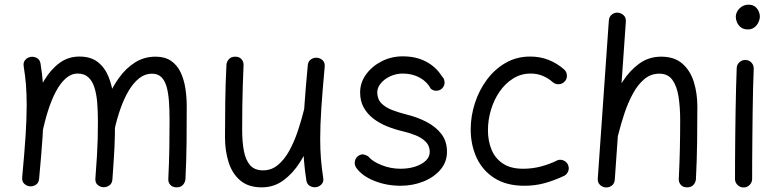

<svg xmlns="http://www.w3.org/2000/svg" viewBox="-20 -768 3331 824"><path d="M75.2 -7.4Q73.6 10.2 83.7 20.1Q93.9 30.1 107.1 31.5Q121.1 33.1 133.7 25.1Q146.2 17.1 147.8 -0.4Q157.6 -105 162.7 -180.6Q167.8 -256.2 167.8 -315.9Q167.8 -365.8 164.4 -408.7Q161 -451.5 154 -494.6Q151.1 -512.8 137.2 -519.7Q123.3 -526.6 108.9 -523.3Q96.4 -520.4 87.7 -510.1Q79 -499.8 81.7 -483.1Q88.4 -442.7 91.5 -403Q94.5 -363.3 94.5 -315.9Q94.5 -259.4 89.8 -185.7Q85 -111.9 75.2 -7.4ZM91.5 -205.1Q87.8 -189.8 97 -178.6Q106.3 -167.4 119.3 -164.6Q134.6 -161.7 146 -170.5Q157.4 -179.3 160.5 -192.9Q171.1 -244.9 185.7 -291.5Q200.4 -338.1 219.4 -374.3Q238.5 -410.6 262 -431.4Q285.5 -452.3 313.3 -452.3Q341.5 -452.3 358.7 -436.7Q376 -421.1 385 -393Q394.1 -365 397.2 -327.4Q400.2 -289.7 400.2 -245.8Q400.2 -203.7 399.3 -170.7Q398.4 -137.8 396.1 -99.5Q393.8 -61.2 389.4 -2.5Q388 15.6 398.6 25.1Q409.2 34.5 423 35.4Q436.8 36.1 448.9 28Q461 19.8 462.4 2.5Q465.5 -42.6 467.7 -75.1Q469.9 -107.6 471.2 -134.1Q472.5 -160.5 473 -186.9Q473.5 -213.3 473.5 -246.1Q473.5 -299.1 467.7 -348.9Q462 -398.7 445.8 -438.6Q429.6 -478.5 399.4 -501.9Q369.3 -525.3 320.8 -525.3Q272.8 -525.3 235.5 -497.8Q198.2 -470.4 170.4 -424.3Q142.5 -378.3 123.1 -321.3Q103.8 -264.3 91.5 -205.1ZM402.8 -226.9Q398.4 -212 405.2 -199.2Q411.9 -186.4 424.9 -182.7Q440.6 -178.5 453.6 -185.5Q466.5 -192.5 470.3 -206.3Q481.2 -256.8 496.9 -301.2Q512.5 -345.7 532.8 -379.5Q553.1 -413.3 577.9 -432.6Q602.7 -451.8 632.1 -451.8Q657 -451.8 672.2 -437.3Q687.3 -422.8 694.9 -396.1Q702.5 -369.3 705.1 -332.5Q707.7 -295.7 707.7 -251.4Q707.7 -190.9 706.7 -130.3Q705.7 -69.8 702.3 0.1Q701.3 14.6 711 25.4Q720.6 36.1 738.2 36.1Q755.3 36.1 765.1 25.4Q774.8 14.6 775.9 0.5Q780 -81.4 780.7 -157.9Q781.4 -234.3 781.4 -310.5Q781.4 -351.6 775.4 -389.9Q769.3 -428.3 754.6 -458.8Q739.8 -489.3 713.8 -507Q687.7 -524.8 647.5 -524.8Q598.8 -524.8 559.4 -499.9Q520.1 -475.1 489.8 -432.8Q459.6 -390.6 437.9 -337.2Q416.2 -283.9 402.8 -226.9Z M1373.5 -481.2Q1375.3 -499.1 1365.1 -508.9Q1354.9 -518.7 1341.7 -520.1Q1327.6 -521.7 1315.2 -513.7Q1302.7 -505.7 1300.9 -488.3Q1291.1 -383.8 1286 -308.1Q1280.9 -232.4 1280.9 -172.7Q1280.9 -122.8 1284.5 -80Q1288 -37.1 1294.7 6Q1297.6 24.2 1311.7 31Q1325.7 37.9 1340.1 34.7Q1352.6 31.5 1361.3 21.3Q1370 11.2 1367 -5.6Q1360.7 -46 1357.4 -85.6Q1354.2 -125.3 1354.2 -172.7Q1354.2 -229.6 1359 -303.1Q1363.8 -376.7 1373.5 -481.2ZM1352.4 -276.4Q1356.1 -291.5 1349.9 -304.7Q1343.8 -317.8 1329.9 -321.5Q1314.2 -326 1301 -318.6Q1287.8 -311.2 1284.9 -297.6Q1273.7 -252.5 1258.4 -206.5Q1243 -160.6 1222.1 -122.1Q1201.1 -83.7 1173.2 -60.3Q1145.4 -36.9 1108.9 -36.9Q1072.4 -36.9 1053.1 -59.3Q1033.8 -81.8 1026.6 -120.9Q1019.3 -160.1 1019.3 -209.6Q1019.3 -264 1019.9 -309.8Q1020.5 -355.6 1021.9 -399Q1023.3 -442.4 1025.3 -488.7Q1025.9 -503.2 1016.4 -514Q1007 -524.8 989.2 -524.8Q972 -524.8 962.3 -513.9Q952.5 -503 951.8 -489.1Q947.7 -407.5 946.7 -330.9Q945.6 -254.3 945.6 -178.1Q945.6 -120.9 961 -72.1Q976.3 -23.2 1011.1 6.5Q1045.9 36.1 1103.3 36.1Q1155.3 36.1 1195.9 6.3Q1236.6 -23.4 1266.8 -70.8Q1297.1 -118.2 1318.3 -172.8Q1339.5 -227.4 1352.4 -276.4Z M1878.6 -389.8Q1888.6 -400.7 1887.9 -415.6Q1887.3 -430.5 1876.6 -440.5Q1851.9 -480.4 1809.1 -503.3Q1766.4 -526.2 1708.5 -526.2Q1660 -526.2 1618.3 -505.1Q1576.6 -483.9 1551.1 -448.7Q1525.5 -413.5 1525.5 -371.4Q1525.5 -334.5 1540.9 -306.8Q1556.2 -279.1 1582.3 -259Q1608.5 -239 1641.2 -225.8Q1674 -212.6 1709 -204.5Q1738.8 -197.6 1765.2 -186.7Q1791.6 -175.8 1808 -158.7Q1824.3 -141.7 1824.3 -116Q1824.3 -94.6 1807.3 -78.4Q1790.2 -62.2 1761.8 -53Q1733.4 -43.8 1699.2 -43.8Q1656.2 -43.8 1617.5 -59.4Q1578.8 -74.9 1562.3 -94.8Q1554.9 -101.4 1543 -104.6Q1531.1 -107.8 1518.6 -99.6Q1506 -91.2 1503.1 -76Q1500.2 -60.9 1508.6 -48.4Q1533.6 -12.9 1586.1 8.1Q1638.5 29.2 1699.2 29.2Q1751.3 29.2 1796.8 11.1Q1842.2 -7 1870.3 -39.8Q1898.3 -72.7 1898.3 -116.7Q1898.3 -162 1874 -193.4Q1849.6 -224.7 1810.4 -244.9Q1771.2 -265.1 1726.5 -276Q1693.2 -284.4 1664.2 -295.3Q1635.2 -306.3 1617.3 -324.1Q1599.5 -342 1599 -371.2Q1599 -391.8 1614.3 -410.4Q1629.7 -429 1654.6 -440.6Q1679.6 -452.3 1708.5 -452.3Q1750.1 -452.3 1782 -434.4Q1813.8 -416.6 1828.1 -387.8Q1839 -378 1853.9 -378.6Q1868.8 -379.2 1878.6 -389.8Z M2404.2 -419Q2414.2 -430.2 2412.9 -445.6Q2411.6 -461 2400.3 -470.6Q2370.5 -496.6 2334.3 -511Q2298 -525.3 2255.5 -525.3Q2197.4 -525.3 2150.4 -498.4Q2103.3 -471.4 2069.8 -426.3Q2036.2 -381.2 2018.2 -325.6Q2000.1 -270 2000.1 -212.6Q2000.1 -146.7 2025.2 -91.7Q2050.4 -36.7 2101.7 -3.8Q2153 29.2 2230.5 29.2Q2276.2 29.2 2316.2 18.3Q2356.1 7.5 2395.6 -11Q2409.9 -15.9 2416.8 -29.3Q2423.8 -42.7 2419.1 -57Q2414.4 -71.3 2400.8 -78.3Q2387.2 -85.3 2372.9 -80.4Q2340.9 -64.2 2303.4 -54Q2265.8 -43.8 2225.2 -43.8Q2171.3 -43.8 2137.9 -66.3Q2104.5 -88.7 2089.3 -126.3Q2074.1 -163.8 2074.1 -208.7Q2074.1 -253.5 2087.1 -296.8Q2100.1 -340.1 2124.4 -375.2Q2148.6 -410.2 2182.4 -431.2Q2216.1 -452.3 2257.3 -452.3Q2285.3 -452.3 2308.6 -442.7Q2331.9 -433.2 2352.6 -415.1Q2363.8 -405.5 2379.2 -406.6Q2394.6 -407.8 2404.2 -419Z M2566.1 -212.2Q2562.4 -197.1 2568.5 -184Q2574.6 -170.8 2588.6 -167.1Q2604.6 -163 2617.7 -170.2Q2630.9 -177.5 2633.6 -191Q2644.7 -236.1 2660.1 -282.1Q2675.4 -328.1 2696.4 -366.5Q2717.3 -405 2745.2 -428.4Q2773.1 -451.8 2809.5 -451.8Q2846.2 -451.8 2865.4 -425.5Q2884.7 -399.2 2891.9 -353.9Q2899.1 -308.7 2899.1 -251.4Q2899.1 -190.9 2897.8 -130.3Q2896.5 -69.8 2893.1 0.1Q2892.4 14.6 2901.9 25.4Q2911.4 36.1 2929.3 36.1Q2946.4 36.1 2956.2 25.2Q2965.9 14.3 2966.7 0.5Q2970.8 -81.4 2971.8 -157.9Q2972.8 -234.3 2972.8 -310.5Q2972.8 -367.7 2957.6 -416.6Q2942.3 -465.5 2908.2 -495.1Q2874.1 -524.8 2817.6 -524.8Q2764.6 -524.8 2723.5 -495Q2682.4 -465.2 2651.9 -417.8Q2621.3 -370.4 2600.2 -315.9Q2579 -261.3 2566.1 -212.2ZM2579 36.3Q2593.3 37.4 2605.2 28.9Q2617.1 20.4 2618.5 2.5L2665.9 -674.3Q2667.3 -692.3 2656.6 -702.3Q2645.9 -712.3 2632.1 -713.6Q2618.2 -714.8 2606.3 -706Q2594.3 -697.1 2592.9 -679.3L2545.5 -2.5Q2544.1 14.8 2554.7 25.1Q2565.3 35.4 2579 36.3Z M3137.8 -694.8Q3137.8 -685.5 3142.6 -673Q3147.5 -660.6 3158.9 -651.2Q3170.3 -641.7 3189.9 -641.7Q3206.3 -641.7 3217.7 -650.6Q3229.2 -659.5 3235.1 -672.6Q3241.1 -685.7 3241.1 -698.2Q3241.1 -707.6 3236.2 -719.1Q3231.4 -730.7 3220.8 -739.3Q3210.1 -747.9 3192.4 -747.9Q3176.9 -747.9 3164.6 -740.3Q3152.2 -732.7 3145 -720.6Q3137.8 -708.4 3137.8 -694.8ZM3180 -510.6Q3165 -511.2 3153.7 -501.3Q3142.3 -491.3 3141.7 -475.9Q3140.3 -440.9 3139 -392Q3137.8 -343.1 3136.8 -287.9Q3135.9 -232.6 3135.4 -178.2Q3134.9 -123.7 3134.6 -77.3Q3134.4 -30.9 3134.4 0Q3134.4 15 3145.2 25.7Q3155.9 36.5 3170.9 36.5Q3186.3 36.5 3197.1 25.7Q3207.9 15 3207.9 0Q3207.9 -30.6 3208.1 -77Q3208.4 -123.4 3208.9 -177.7Q3209.4 -232.1 3210.1 -286.9Q3210.8 -341.7 3212 -390.1Q3213.3 -438.5 3214.7 -472.4Q3215.3 -487.8 3205.4 -498.9Q3195.4 -510.1 3180 -510.6Z"/></svg>

Font: Mikhak VF
Style: Regular
Weight: 100
Designer: Amin Abedi
Version: Version 3.001